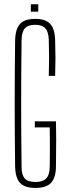

<svg xmlns="http://www.w3.org/2000/svg" viewBox="-20 -896 330 921"><path d="M150 5.5Q115.5 5.5 94.5 -5Q73.5 -15.5 63.5 -38Q53.5 -60.5 52.5 -96.5Q51.5 -176.5 51 -251.5Q50.5 -326.5 50.5 -399.8Q50.5 -473 51 -548Q51.5 -623 52.5 -703Q53.5 -739.5 63.5 -762Q73.5 -784.5 94.2 -795Q115 -805.5 149 -805.5Q198 -805.5 220.5 -781.8Q243 -758 244.5 -703.5Q246 -658.5 246 -618.2Q246 -578 244.5 -532H214Q215.5 -578 215.5 -619.2Q215.5 -660.5 214 -706Q212.5 -744 197.2 -760.5Q182 -777 149 -777Q115 -777 99.8 -760.5Q84.5 -744 83.5 -706Q82.5 -625 82 -549.2Q81.5 -473.5 81.5 -400Q81.5 -326.5 82 -250.8Q82.5 -175 83.5 -94Q83.5 -56.5 99 -39.8Q114.5 -23 150 -23Q185 -23 201.5 -39.8Q218 -56.5 218.5 -94Q219 -127.5 219.2 -158.5Q219.5 -189.5 219.2 -220.5Q219 -251.5 218.5 -285H147V-314H248.5Q249.5 -278.5 249.5 -227.8Q249.5 -177 248.5 -96.5Q247.5 -42 224.2 -18.2Q201 5.5 150 5.5ZM128 -840V-875.5H163.5V-840Z"/></svg>

Font: Big Shoulders Display Thin ExtraLight
Style: Regular
Weight: 250
Version: Version 2.002